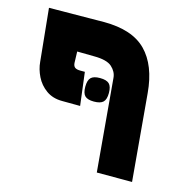

<svg xmlns="http://www.w3.org/2000/svg" viewBox="-93 -697 785 789"><g transform="rotate(15 300.0 -302.5)"><path d="M536 0 503.5 -369.5Q493.5 -485 434.5 -545Q375.5 -605 254.5 -605L21 -603L43.5 -379.5Q46 -348.5 61 -318Q76 -287.5 104.2 -267.2Q132.5 -247 172.5 -247L249 -246.5L231.5 -387H212Q196.5 -387 189.2 -392.5Q182 -398 181 -411L179.5 -459.5L251 -458.5Q306 -458.5 327.8 -438.8Q349.5 -419 351.5 -393.5L386 0ZM249 -328.5Q249 -356 260.2 -367.2Q271.5 -378.5 298.5 -378.5Q326.5 -378.5 338 -367.2Q349.5 -356 349.5 -328.5Q349.5 -301 338 -289.8Q326.5 -278.5 298.5 -278.5Q271.5 -278.5 260.2 -289.8Q249 -301 249 -328.5Z"/></g></svg>

Font: JuliaMono Black
Style: Italic
Weight: 900
Italic angle: -9°
Monospace: yes
Designer: cormullion
Foundry: corm
Version: Version 0.057; ttfautohint (v1.8.4)